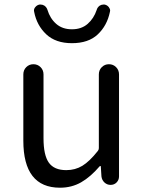

<svg xmlns="http://www.w3.org/2000/svg" viewBox="-20 -832 646 864"><path d="M250 12.7Q85 12.7 85 -199.2V-497.1Q85 -516.6 98.1 -529.8Q111.3 -543 130.4 -543Q149.4 -543 162.6 -529.8Q175.8 -516.6 175.8 -497.1V-210Q175.8 -133.8 199.7 -100.1Q223.6 -66.4 278.3 -66.4Q318.4 -66.4 350.6 -85.9Q382.8 -105.5 419.9 -152.3Q424.8 -158.2 424.8 -165V-497.1Q424.8 -516.6 438 -529.8Q451.2 -543 470.2 -543Q489.3 -543 502.4 -529.8Q515.6 -516.6 515.6 -497.1V-38.1Q515.6 -22.5 504.9 -11.2Q494.1 0 477.5 0Q461.9 0 450.2 -10.7Q438.5 -21.5 436.5 -38.1L433.6 -84Q432.6 -85 431.2 -85Q429.7 -85 428.7 -84Q387.7 -36.1 345.2 -11.7Q302.7 12.7 250 12.7ZM303.7 -637.7Q230.5 -637.7 188 -677.7Q145.5 -717.8 133.8 -778.3Q132.8 -781.2 132.8 -784.2Q132.8 -793 138.7 -799.8Q146.5 -809.6 158.2 -811.5Q161.1 -811.5 163.1 -811.5Q171.9 -811.5 179.7 -806.6Q189.5 -799.8 193.4 -788.1Q205.1 -749 232.9 -724.6Q260.7 -700.2 303.7 -700.2Q346.7 -700.2 374.5 -724.6Q402.3 -749 415 -787.1Q418 -798.8 428.7 -806.6Q436.5 -811.5 445.3 -811.5Q447.3 -811.5 450.2 -811.5Q461.9 -809.6 469.7 -799.8Q475.6 -792 475.6 -784.2Q475.6 -781.2 474.6 -778.3Q461.9 -716.8 419.9 -677.2Q377.9 -637.7 303.7 -637.7Z"/></svg>

Font: Gen Jyuu Gothic P Regular
Style: Regular
Weight: 400
Designer: [Source Han Sans]
Ryoko NISHIZUKA  (kana & ideographs); Paul D. Hunt (Latin, Greek & Cyrillic); Wenlong ZHANG  (bopomofo
Version: Version 1.002.20150607